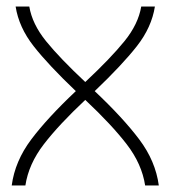

<svg xmlns="http://www.w3.org/2000/svg" viewBox="-20 -570 524 590"><path d="M468 0H426Q416 -66 369.5 -126.5Q323 -187 242 -263Q161 -187 114.5 -126.5Q68 -66 58 0H16Q26 -75 76 -141.5Q126 -208 213 -290Q129 -370 83.5 -428Q38 -486 28 -550H70Q79 -496 121.5 -443.5Q164 -391 242 -318Q320 -391 362.5 -443.5Q405 -496 414 -550H456Q446 -486 400.5 -428Q355 -370 271 -290Q358 -208 408 -141.5Q458 -75 468 0Z"/></svg>

Font: Krub ExtraLight
Style: Regular
Weight: 275
Designer: Ekaluck Peanpanawate
Foundry: Cadson Demak Co.,Ltd.
Version: Version 1.000; ttfautohint (v1.6)